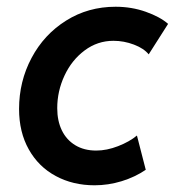

<svg xmlns="http://www.w3.org/2000/svg" viewBox="-20 -549 524 575"><path d="M37.1 -222.7Q37.1 -305.2 74.5 -375.5Q111.8 -445.8 178 -487.3Q244.1 -528.8 326.2 -528.8Q374 -528.8 416.7 -513.7Q459.5 -498.5 483.4 -477.5L425.3 -386.2Q410.6 -404.3 380.9 -415.5Q351.1 -426.8 319.8 -426.8Q272 -426.8 233.4 -397.9Q194.8 -369.1 173.1 -322.5Q151.4 -275.9 151.4 -225.1Q151.4 -187 165.3 -158.4Q179.2 -129.9 205.6 -114Q231.9 -98.1 268.1 -98.1Q299.8 -98.1 333.7 -111.3Q367.7 -124.5 390.1 -143.1L416.5 -40.5Q384.3 -18.6 344.2 -6.3Q304.2 5.9 263.2 5.9Q198.2 5.9 146.7 -22Q95.2 -49.8 66.2 -101.6Q37.1 -153.3 37.1 -222.7Z"/></svg>

Font: Reddit Sans Chocolate SemiBold
Style: Italic
Weight: 600
Italic angle: -11.25°
Designer: Stephen Hutchings
Version: Version 1.013